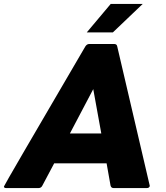

<svg xmlns="http://www.w3.org/2000/svg" viewBox="-54 -958 844 978"><path d="M462 -278 421 -504 302 -278ZM693 0H525Q512 0 509 -13L489 -126H222L162 -13Q156 0 142 0H-22Q-34 0 -34 -8Q-34 -13 381 -722Q389 -734 401 -734H527Q541 -734 543 -722Q709 -14 709 -11Q707 0 693 0ZM521 -793H388L510 -938H673Z"/></svg>

Font: YamahaIndonesia935. App XBold
Style: Italic
Weight: 800
Italic angle: -10°
Designer: Dalton Maag Ltd
Foundry: Dalton Maag Ltd
Version: Version 1.002; January 01, 2024; Regular/Italic